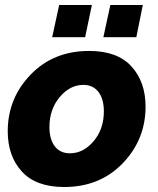

<svg xmlns="http://www.w3.org/2000/svg" viewBox="-20 -739 631 769"><path d="M189 -590 217 -719H348L321 -590ZM394 -590 422 -719H552L526 -590ZM11 -213Q11 -345 102.5 -440Q194 -535 337 -535Q450 -535 506.5 -473Q563 -411 563 -312Q563 -180 471.5 -85Q380 10 237 10Q124 10 67.5 -52Q11 -114 11 -213ZM396 -293Q396 -342 374.5 -370.5Q353 -399 314 -399Q260 -399 219 -350Q178 -301 178 -230Q178 -181 199.5 -153Q221 -125 260 -125Q314 -125 355 -173.5Q396 -222 396 -293Z"/></svg>

Font: Raleway-v4020 ExtraBold
Style: Italic
Weight: 800
Italic angle: -12°
Designer: Matt McInerney, Pablo Impallari, Rodrigo Fuenzalida
Foundry: Matt McInerney, Pablo Impallari, Rodrigo Fuenzalida
Version: Version 4.020;PS 004.020;hotconv 1.0.88;makeotf.lib2.5.64775